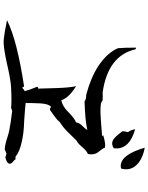

<svg xmlns="http://www.w3.org/2000/svg" viewBox="98 -915 804 1040"><g transform="rotate(90 500.0 -395.0)"><path d="M867 -43Q861 -28 832 -22Q825 -25 811 -28Q808 -27 803 -24.5Q798 -22 791 -19Q782 -19 769.5 -21Q757 -23 740 -28Q700 -41 687 -43Q668 -47 641.5 -51Q615 -55 581 -59Q574 -56 564 -53Q547 -55 519 -55Q491 -55 453 -53Q433 -52 403.5 -47Q374 -42 335 -33Q295 -24 266 -19Q237 -14 217 -13Q204 -12 188 -14Q172 -16 152 -19L89 -31Q148 -60 237.5 -82.5Q327 -105 445 -123Q452 -123 453 -114Q459 -114 463 -120Q468 -126 474 -126Q468 -151 450 -194Q452 -200 460 -200Q457 -287 457 -301Q456 -333 453.5 -359.5Q451 -386 447 -405Q510 -366 523 -325Q555 -331 586 -362Q621 -397 643 -405Q645 -423 663 -440Q679 -456 684 -466Q633 -454 529 -451Q519 -460 494 -460Q405 -483 340 -524Q267 -572 241 -632Q238 -667 238 -730Q242 -730 243 -729Q245 -727 247 -727Q281 -578 480 -549Q495 -550 523 -549Q528 -546 538 -540Q561 -537 586 -537Q599 -537 615.5 -538.5Q632 -540 653 -541Q679 -543 695.5 -544.5Q712 -546 718 -546L712 -552Q762 -567 780 -561Q782 -554 788 -545.5Q794 -537 803 -526Q816 -510 816 -489Q816 -485 815.5 -480Q815 -475 814 -469Q798 -463 777 -439Q759 -416 742 -408Q720 -386 708 -373.5Q696 -361 694 -359Q681 -346 667 -335Q653 -324 640 -316Q635 -309 628 -302.5Q621 -296 611 -289L576 -264Q569 -262 565 -266Q561 -269 559 -269Q557 -269 556 -267Q543 -254 540 -213Q539 -193 538.5 -172.5Q538 -152 538 -132Q549 -131 573 -128.5Q597 -126 634 -124Q671 -123 699 -119.5Q727 -116 748 -111Q803 -99 829 -77H843Q847 -70 856 -63Q867 -55 867 -43ZM897 -676Q897 -670 896 -663.5Q895 -657 893 -649Q889 -648 885.5 -647.5Q882 -647 879 -647Q818 -647 780 -777Q826 -769 857 -747Q897 -718 897 -676ZM784 -623Q784 -620 783.5 -616.5Q783 -613 783 -609Q759 -594 737 -606Q721 -616 691 -656Q691 -662 692 -669.5Q693 -677 696 -686Q684 -701 680 -725Q784 -696 784 -623Z"/></g></svg>

Font: Yuji Mai
Style: Regular
Weight: 400
Designer: Kataoka Yuji
Foundry: Kinuta Font Factory
Version: Version 3.002